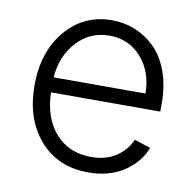

<svg xmlns="http://www.w3.org/2000/svg" viewBox="-68 -622 716 703"><g transform="rotate(10 290.5 -271.0)"><path d="M304.2 11.2Q190.4 11.2 122.8 -66.4Q55.2 -144 55.2 -269.5Q55.2 -393.6 122.1 -473.1Q189 -552.7 294.4 -552.7Q339.8 -552.7 380.6 -536.1Q421.4 -519.5 454.1 -487.5Q486.8 -455.6 506.1 -403.3Q525.4 -351.1 525.4 -285.2V-253.9H119.1Q121.6 -159.2 171.4 -102.8Q221.2 -46.4 304.2 -46.4Q359.4 -46.4 397 -71.5Q434.6 -96.7 451.7 -136.2L511.7 -116.7Q491.7 -62 437 -25.4Q382.3 11.2 304.2 11.2ZM119.1 -309.6H460.4Q460.4 -389.2 413.8 -442.4Q367.2 -495.6 294.4 -495.6Q221.7 -495.6 173.1 -441.9Q124.5 -388.2 119.1 -309.6Z"/></g></svg>

Font: Interop Light
Style: Regular
Weight: 300
Designer: Rasmus Andersson, Google, Jang Haemin
Foundry: jhaemin
Version: Version 1.007